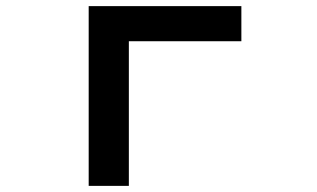

<svg xmlns="http://www.w3.org/2000/svg" viewBox="-20 -585 1040 630"><path d="M271 -564.9H772V-449.7H402.8V24.9H271Z"/></svg>

Font: BIZ UDGothic
Style: Bold
Weight: 700
Monospace: yes
Designer: TypeBank Co., Ltd.
Foundry: Morisawa Inc.
Version: Version 1.05